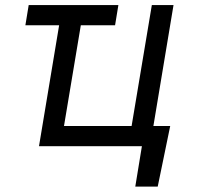

<svg xmlns="http://www.w3.org/2000/svg" viewBox="-20 -565 762 742"><path d="M437.5 -545.5H90.9L78.1 -467.3H208.5L130.7 0H528.4L502.8 156.2H589.5L637.8 -78.1H572.8L650.6 -545.5H566.8L488.6 -78.1H227.3L292.3 -467.3H424.7Z"/></svg>

Font: Magic Ui Pro
Style: Italic
Weight: 400
Italic angle: -9.39999°
Designer: Stefan Endress, Andreas Faust
Version: Version 1.000;FEAKit 1.0